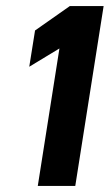

<svg xmlns="http://www.w3.org/2000/svg" viewBox="-20 -610 360 630"><path d="M76 -391 175 -451 104 0H227L320 -590H209L95 -510Z"/></svg>

Font: Charger Sport
Style: UltNrwObl
Weight: 1000
Designer: Jasper
Foundry: Cannot Into Space Fonts
Version: Version 1.1